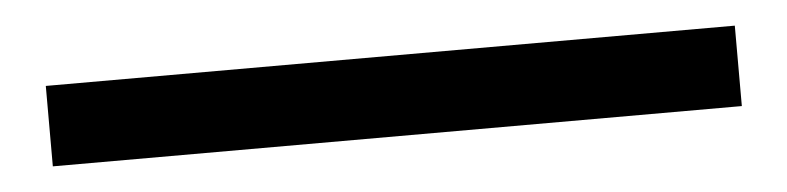

<svg xmlns="http://www.w3.org/2000/svg" viewBox="-24 -124 721 176"><g transform="rotate(-5 337.0 -36.0)"><path d="M20 1V-73H654V1Z"/></g></svg>

Font: Mina
Style: Regular
Weight: 400
Version: Version 1.000